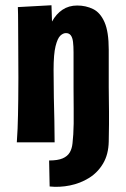

<svg xmlns="http://www.w3.org/2000/svg" viewBox="-20 -543 479 731"><path d="M169 167 167 68Q200 68 218.5 60Q237 52 245.5 37.5Q254 23 256 3Q258 -14 259 -31.5Q260 -49 260.5 -72.5Q261 -96 260.5 -129Q260 -162 260 -208V-344Q260 -367 258 -383.5Q256 -400 249.5 -408.5Q243 -417 231 -417Q220 -417 209.5 -407Q199 -397 191.5 -367Q184 -337 184 -277Q184 -220 185 -172.5Q186 -125 187 -83.5Q188 -42 188 -1H44Q46 -29 47 -53.5Q48 -78 48.5 -104.5Q49 -131 49.5 -165Q50 -199 50 -247Q50 -312 49.5 -363Q49 -414 49 -452.5Q49 -491 48 -516L176 -523Q177 -507 177 -492Q177 -477 178 -461Q194 -490 218 -506Q242 -522 274 -522Q307 -522 334.5 -508.5Q362 -495 378 -458.5Q394 -422 394 -354V-212Q394 -185 394.5 -163Q395 -141 395 -119Q395 -97 395 -69.5Q395 -42 394 -4Q393 45 372.5 79.5Q352 114 319 134.5Q286 155 246.5 163Q207 171 169 167Z"/></svg>

Font: Truculenta Black
Style: Regular
Weight: 900
Version: Version 1.002